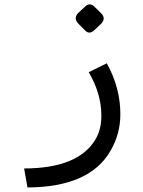

<svg xmlns="http://www.w3.org/2000/svg" viewBox="-20 -576 642 863"><path d="M378.9 -251.5 460 -291.5Q521.5 -180.7 521 -61Q520.5 26.9 477.1 101.1Q383.8 265.1 103.5 266.6L88.4 181.2Q330.1 180.7 408.2 52.2Q437 4.9 435.5 -61Q434.6 -156.2 378.9 -251.5ZM405.9 -544.6 434.6 -516.4Q457.6 -493.4 434.6 -469.3L404.8 -441.1Q381.3 -418.7 362 -439.6L332.7 -469.3Q308.7 -493.4 331.2 -517.4L360.4 -544.6Q382.9 -568.1 405.9 -544.6Z"/></svg>

Font: Vazir Code Hack
Style: Code-Hack
Weight: 400
Foundry: DejaVu fonts team - Redesigned by Saber Rastikerdar
Version: Version 1.1.2